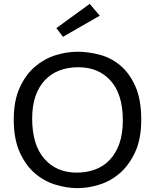

<svg xmlns="http://www.w3.org/2000/svg" viewBox="-20 -958 800 991"><path d="M51 -341Q51 -438 81.5 -505Q112 -572 159.5 -613Q207 -654 265.5 -672.5Q324 -691 380 -691Q436 -691 494.5 -675.5Q553 -660 600.5 -620.5Q648 -581 678.5 -513Q709 -445 709 -340Q709 -242 678.5 -175Q648 -108 600.5 -66Q553 -24 494.5 -5.5Q436 13 380 13Q324 13 265.5 -5Q207 -23 159.5 -64Q112 -105 81.5 -173Q51 -241 51 -341ZM614 -336Q614 -471 551.5 -541Q489 -611 384 -611Q331 -611 287.5 -594.5Q244 -578 212.5 -545Q181 -512 163.5 -462.5Q146 -413 146 -346Q146 -211 208.5 -139Q271 -67 376 -67Q428 -67 472 -83.5Q516 -100 547.5 -134Q579 -168 596.5 -218Q614 -268 614 -336ZM443 -938 495 -877 305 -768 271 -813Z"/></svg>

Font: Actor
Style: Regular
Weight: 400
Designer: Thomas Junold
Foundry: Thomas Junold
Version: Version 1.001